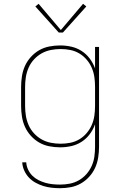

<svg xmlns="http://www.w3.org/2000/svg" viewBox="-20 -767 640 1010"><path d="M296 223Q274 223 251.5 220.5Q229 218 208 211.5Q187 205 167 194Q147 183 132 167Q117 151 107.5 130Q98 109 97 87H118Q119 106 127.5 124.5Q136 143 150 157Q164 171 181.5 180Q199 189 218 194.5Q237 200 257 202Q277 204 296 204Q322 204 347.5 199Q373 194 395.5 181Q418 168 435 148.5Q452 129 462.5 105.5Q473 82 476.5 56.5Q480 31 480 5V-113Q470 -85 452 -61Q434 -37 409 -21Q384 -5 355 1.5Q326 8 296 8Q268 8 239.5 2.5Q211 -3 186.5 -17Q162 -31 142.5 -52.5Q123 -74 111.5 -99.5Q100 -125 95.5 -153.5Q91 -182 91 -210V-310Q91 -338 95.5 -366.5Q100 -395 111.5 -420.5Q123 -446 142.5 -467.5Q162 -489 186.5 -503Q211 -517 239.5 -522.5Q268 -528 296 -528Q326 -528 355 -521.5Q384 -515 409 -499Q434 -483 452 -459Q470 -435 480 -407V-520H501V5Q501 33 496.5 61.5Q492 90 480.5 115.5Q469 141 449.5 162.5Q430 184 405.5 198Q381 212 353 217.5Q325 223 296 223ZM299 -11Q325 -11 350 -16Q375 -21 397 -34Q419 -47 436 -67Q453 -87 463 -110.5Q473 -134 476.5 -159Q480 -184 480 -210V-310Q480 -336 476.5 -361Q473 -386 463 -409.5Q453 -433 436 -453Q419 -473 397 -486Q375 -499 350 -504Q325 -509 299 -509Q273 -509 247.5 -504Q222 -499 199.5 -486.5Q177 -474 159 -454.5Q141 -435 130.5 -411Q120 -387 116 -361.5Q112 -336 112 -310V-210Q112 -184 116 -158.5Q120 -133 130.5 -109Q141 -85 159 -65.5Q177 -46 199.5 -33.5Q222 -21 247.5 -16Q273 -11 299 -11ZM289 -596 166 -733 183 -747 300 -609 417 -747 434 -733 311 -596Z"/></svg>

Font: Iosevka SS04 Thin Extended
Style: Regular
Weight: 100
Width: 7
Monospace: yes
Designer: Belleve Invis
Foundry: Belleve Invis
Version: Version 19.0.0; ttfautohint (v1.8.4)